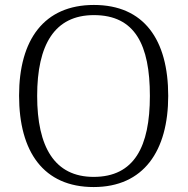

<svg xmlns="http://www.w3.org/2000/svg" viewBox="-20 -745 757 775"><path d="M358 10C560 10 659 -136 659 -358C659 -585 561 -725 359 -725C158 -725 57 -585 57 -359C57 -132 156 10 358 10ZM358 -31C200 -31 130 -152 130 -358C130 -564 200 -684 359 -684C525 -684 585 -564 585 -358C585 -153 522 -31 358 -31Z"/></svg>

Font: Noto Serif Light
Style: Regular
Weight: 300
Designer: Monotype Design Team
Foundry: Monotype Imaging Inc.
Version: Version 2.013